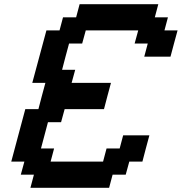

<svg xmlns="http://www.w3.org/2000/svg" viewBox="-20 -895 866 915"><path d="M125 0H500L516.6 -62.5H579.1L596.2 -125H658.7Q664.1 -145.5 675 -187.3Q686 -229 691.9 -250H566.9L550.3 -187.5H487.8L471.2 -125H221.2L237.8 -187.5H175.3Q181.2 -208.5 191.9 -250Q202.6 -291.5 208.5 -312.5H271L288.1 -375H475.6Q481 -395.5 491.9 -437.3Q502.9 -479 508.8 -500H321.3L338.4 -562.5H275.9Q281.2 -583.5 292.2 -625Q303.2 -666.5 309.1 -687.5H371.6L388.7 -750H638.7L621.6 -687.5H684.1L667.5 -625H792.5Q797.9 -645.5 809.1 -687.3Q820.3 -729 826.2 -750H763.7L780.3 -812.5H717.8L734.4 -875H359.4L342.8 -812.5H280.3L263.7 -750H201.2Q189.9 -708.5 167.5 -625Q145 -541.5 133.8 -500H196.3Q190.4 -479 179.4 -437.5Q168.5 -396 163.1 -375H100.6Q89.4 -333 67.1 -250Q44.9 -167 33.7 -125H96.2L79.1 -62.5H141.6Z"/></svg>

Font: Faithful 32x
Style: Oblique
Weight: 400
Foundry: Faithful Resource Pack
Version: Version 1.0; January 27, 2023